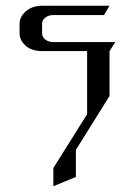

<svg xmlns="http://www.w3.org/2000/svg" viewBox="-20 -458 459 666"><path d="M47.9 -342.8V-375Q47.9 -399.9 69.8 -418.9Q91.8 -438 126 -438H359.9L340.8 -405.8H165Q148.4 -405.8 137.2 -397Q126 -388.2 126 -375V-342.8Q126 -329.6 137.2 -320.8Q148.4 -312 165 -312H379.9L359.9 -280.8V-125L243.2 62V155.8L165 188V125L282.2 -62V-280.8H126Q90.8 -280.8 69.8 -298.8Q47.9 -317.9 47.9 -342.8Z"/></svg>

Font: Hhenum
Style: Regular
Weight: 400
Designer: T. Christopher White
Version: Version 1.0